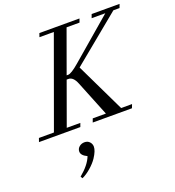

<svg xmlns="http://www.w3.org/2000/svg" viewBox="-219 -795 1135 1244"><g transform="rotate(-20 348.5 -173.5)"><path d="M-49.8 0 -41 -25.4H62.5L284.7 -637.7H185.5L194.3 -663.1H470.7L461.9 -637.7H372.6L266.6 -345.2H277.3Q298.8 -345.2 355 -393.6L639.6 -637.7H545.4L554.7 -663.1H747.1L737.8 -637.7H695.3L362.8 -364.3L525.9 -25.4H601.1L591.3 0H320.8L330.1 -25.4H420.9L323.2 -267.6Q302.7 -319.3 269.5 -319.3H257.3L150.9 -25.4H244.6L235.4 0ZM135.3 316.4 127 302.7Q194.3 247.1 214.8 192.9Q174.3 173.8 174.3 147.5Q174.3 127.9 189.7 114.7Q205.1 101.6 226.6 101.6Q248 101.6 261.2 115.7Q274.4 129.9 274.4 149.4Q274.4 177.2 245.6 221.2Q227.1 249 195.8 276.1Q164.6 303.2 135.3 316.4Z"/></g></svg>

Font: Elstob
Style: Italic
Weight: 400
Italic angle: -20°
Designer: Peter S. Baker
Version: Version 1.015